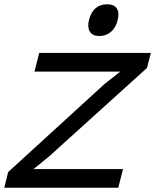

<svg xmlns="http://www.w3.org/2000/svg" viewBox="-30 -876 724 896"><path d="M544 -87 522 0H-10L8 -73L460 -486L529 -540V-542H131L153 -629H674L656 -559L199 -146L129 -89L128 -87ZM519 -782Q511 -748 488.5 -728Q466 -708 434 -708Q402 -708 389.5 -728Q377 -748 385 -782Q404 -856 470 -856Q503 -856 515.5 -836Q528 -816 519 -782Z"/></svg>

Font: Sinkin Sans 400 Italic
Style: Italic
Weight: 400
Italic angle: -112°
Designer: Keith Bates
Foundry: K-Type
Version: Sinkin Sans (version 1.0)  by Keith Bates   •   © 2014   www